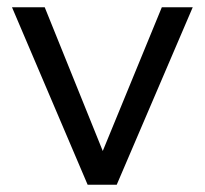

<svg xmlns="http://www.w3.org/2000/svg" viewBox="-20 -508 563 528"><path d="M221 0 13 -488H103L273 -67H252L425 -488H510L301 0Z"/></svg>

Font: Nunito Sans 11pt
Style: Regular
Weight: 400
Version: Version 3.101;gftools[0.9.27]